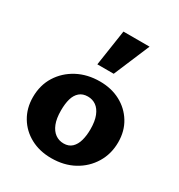

<svg xmlns="http://www.w3.org/2000/svg" viewBox="-172 -826 888 955"><g transform="rotate(30 272.0 -348.5)"><path d="M262 14Q195 14 143 -14Q91 -42 61.5 -91.5Q32 -141 32 -204Q32 -273 65 -325.5Q98 -378 154.5 -408Q211 -438 283 -438Q349 -438 400.5 -410.5Q452 -383 482 -334Q512 -285 512 -221Q512 -154 479.5 -100.5Q447 -47 391 -16.5Q335 14 262 14ZM279 -80Q308 -80 326 -97Q344 -114 352 -143Q360 -172 360 -208Q360 -254 348 -284Q336 -314 315.5 -328.5Q295 -343 268 -343Q239 -343 220.5 -327Q202 -311 194 -283Q186 -255 186 -216Q186 -170 198 -140Q210 -110 231 -95Q252 -80 279 -80ZM228 -505 259 -711H409L322 -505Z"/></g></svg>

Font: Ysabeau ExtraBold
Style: Regular
Weight: 800
Designer: Christian Thalmann (Catharsis Fonts)
Version: Version 2.002